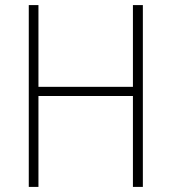

<svg xmlns="http://www.w3.org/2000/svg" viewBox="-20 -734 673 754"><path d="M541 0V-714H502V-393H131V-714H93V0H131V-357H502V0Z"/></svg>

Font: Noto Sans SemiCondensed ExtraLight
Style: Regular
Weight: 200
Width: 4
Designer: Monotype Design Team
Foundry: Monotype Imaging Inc.
Version: Version 2.013